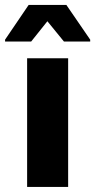

<svg xmlns="http://www.w3.org/2000/svg" viewBox="-46 -741 377 761"><path d="M61.5 0V-510H224.1V0ZM-25.9 -576.3V-583.8L67.6 -721.5H217L311.5 -583.8V-576.3H207.5L141.8 -656.8L77.5 -576.3Z"/></svg>

Font: Saira Thin
Style: Regular
Weight: 100
Designer: Hector Gatti with collaboration of the Omnibus-Type team
Foundry: Omnibus-Type
Version: Version 1.101